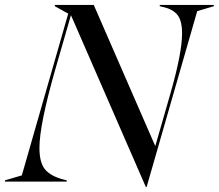

<svg xmlns="http://www.w3.org/2000/svg" viewBox="-73 -732 882 774"><path d="M-53 -5 15 -25 202 -677 148 -707V-712H305L553 -143L614 -355Q661 -519 661 -597Q661 -650 641.5 -673Q622 -696 583 -704L571 -707V-712H789V-707L722 -687L518 22H515L213 -671L149 -449Q86 -228 86 -136Q86 -75 109.5 -48Q133 -21 184 -8L196 -5V0H-53Z"/></svg>

Font: Nyght Serif Italic
Style: Regular
Weight: 400
Italic angle: -16°
Designer: Maksym Kobuzan
Version: Version 0.410